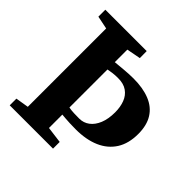

<svg xmlns="http://www.w3.org/2000/svg" viewBox="-193 -899 1055 1055"><g transform="rotate(45 334.5 -371.5)"><path d="M111.5 -64.5V-673.5L35.5 -689V-743H357L357.5 -689L276 -673.5V-576Q292 -577.5 308 -579Q324 -580.5 341 -582Q358 -583.5 375.8 -584.5Q393.5 -585.5 412 -585.5Q486.5 -585.5 539 -564.2Q591.5 -543 619 -499.2Q646.5 -455.5 646.5 -388.5Q646.5 -314 614.8 -264Q583 -214 524.5 -188.5Q466 -163 385 -163Q359 -163 338.2 -164Q317.5 -165 302 -166.2Q286.5 -167.5 276 -168.5V-64.5L372 -52V0H35.5V-52ZM357 -218.5Q390.5 -218.5 416.5 -238Q442.5 -257.5 457.5 -294.2Q472.5 -331 472.5 -382.5Q472.5 -423.5 460.2 -456.2Q448 -489 420.8 -508.2Q393.5 -527.5 349 -527Q328 -527 308.5 -524.5Q289 -522 276 -519V-223.5Q295 -220 316.5 -219.2Q338 -218.5 357 -218.5Z"/></g></svg>

Font: Merriweather 48pt ExtraBold
Style: Regular
Weight: 800
Version: Version 2.100